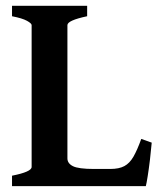

<svg xmlns="http://www.w3.org/2000/svg" viewBox="-20 -635 549 655"><path d="M21 0V-35.6Q87.9 -48.8 87.9 -65.4V-549.3Q87.9 -555.2 72 -564Q56.2 -572.8 21 -579.6V-615.2H277.3V-579.6Q210 -565.4 210 -549.3V-94.7Q210 -77.6 228.8 -68.1Q247.6 -58.6 300.8 -58.6H356Q386.2 -58.6 404.3 -68.4Q422.4 -78.1 435.3 -100.6Q448.2 -123 461.9 -161.1L497.6 -148.4Q495.1 -120.6 491.5 -89.6Q487.8 -58.6 483.9 -34.2Q480 -9.8 477.5 0Z"/></svg>

Font: David Libre
Style: Bold
Weight: 700
Designer: Ismar David, J. Victor Gaultney, Annie Olsen and Meir Sadan
Foundry: Monotype Imaging Inc. & SIL International
Version: Version 1.100; ttfautohint (v1.8.4.7-5d5b)